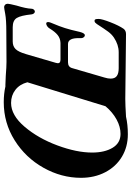

<svg xmlns="http://www.w3.org/2000/svg" viewBox="145 -850 718 1049"><g transform="rotate(-90 504.5 -325.0)"><path d="M1009 -642Q1009 -634 999 -594Q983 -542 982 -514Q982 -505 977 -499.5Q972 -494 966 -494Q961 -494 956.5 -499Q952 -504 951 -512Q945 -570 931.5 -592.5Q918 -615 881 -615H803Q777 -615 761.5 -599.5Q746 -584 734 -543L686 -379Q684 -371 684 -368Q684 -354 704 -354H795Q820 -355 838 -369.5Q856 -384 873 -412Q878 -421 886 -426.5Q894 -432 901 -432Q909 -432 909 -421Q909 -416 906 -408Q883 -353 876 -329Q867 -301 855 -248Q848 -221 837 -221Q830 -221 825 -228.5Q820 -236 821 -246Q824 -313 789 -313H689Q663 -313 657 -289L606 -114Q600 -95 600 -80Q600 -57 614 -46.5Q628 -36 657 -36H744Q785 -36 824 -62Q842 -74 856.5 -93.5Q871 -113 898 -155Q902 -161 906 -164.5Q910 -168 916 -168Q922 -168 924 -163Q926 -158 926 -145Q926 -128 908 -81.5Q890 -35 872 -9Q862 4 843 4L754 3Q517 0 489 0Q458 0 392 4Q348 14 296 14Q227 14 173 -18.5Q119 -51 88.5 -109.5Q58 -168 58 -242Q58 -349 113 -447Q168 -545 263 -604.5Q358 -664 471 -664Q517 -664 557 -655H566L615 -653Q665 -649 691 -649L856 -650Q922 -650 953.5 -656Q985 -662 991 -662Q998 -662 1003.5 -656.5Q1009 -651 1009 -642ZM298 -26Q337 -26 376.5 -47.5Q416 -69 449 -108L580 -535Q569 -577 538.5 -600.5Q508 -624 467 -624Q400 -624 337 -550Q274 -476 235 -371Q196 -266 196 -181Q196 -113 222 -69.5Q248 -26 298 -26Z"/></g></svg>

Font: EB Garamond
Style: Bold Italic
Weight: 700
Italic angle: -17.2°
Designer: Georg Duffner and Octavio Pardo
Foundry: Georg Duffner
Version: Version 1.000